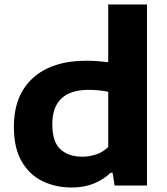

<svg xmlns="http://www.w3.org/2000/svg" viewBox="-20 -828 746 857"><path d="M300.5 9Q229 9 170.5 -19Q112 -47 77 -106.8Q42 -166.5 42 -262Q42 -403.5 127.5 -480.2Q213 -557 365 -557Q391 -557 416.5 -555Q442 -553 463 -550.5V-808H636V0H491.5L482.5 -57H474Q443 -27 399.2 -9Q355.5 9 300.5 9ZM347 -128.5Q378 -128.5 408.8 -138.5Q439.5 -148.5 463 -172V-418.5Q445.5 -422 423 -424.5Q400.5 -427 376.5 -427Q213.5 -427 213.5 -273.5Q213.5 -194.5 250 -161.5Q286.5 -128.5 347 -128.5Z"/></svg>

Font: Encode Sans Expanded Expanded
Style: Bold
Weight: 700
Width: 7
Designer: Multiple Designers
Foundry: Impallari Type
Version: Version 3.000; ttfautohint (v1.8.3) -l 8 -r 50 -G 200 -x 14 